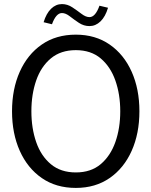

<svg xmlns="http://www.w3.org/2000/svg" viewBox="-20 -910 743 942"><path d="M352 12Q255 12 185 -36.5Q115 -85 77 -170Q39 -255 39 -364Q39 -473 77 -558Q115 -643 185 -691.5Q255 -740 352 -740Q448 -740 518 -691.5Q588 -643 626 -558Q664 -473 664 -364Q664 -255 626 -170Q588 -85 518 -36.5Q448 12 352 12ZM352 -64Q426 -64 474 -104.5Q522 -145 546 -213Q570 -281 570 -364Q570 -447 546 -515Q522 -583 474 -623.5Q426 -664 352 -664Q278 -664 229.5 -623.5Q181 -583 157.5 -515Q134 -447 134 -364Q134 -281 157.5 -213Q181 -145 229.5 -104.5Q278 -64 352 -64ZM468 -882 510 -872Q497 -828 473 -805Q449 -782 419 -782Q391 -782 367 -798Q343 -814 322.5 -830Q302 -846 284 -846Q255 -846 235 -791L194 -801Q207 -844 230.5 -867Q254 -890 284 -890Q311 -890 335 -874Q359 -858 380 -842Q401 -826 419 -826Q448 -826 468 -882Z"/></svg>

Font: Murecho
Style: Regular
Weight: 400
Designer: Neil Summerour
Foundry: Positype
Version: Version 1.010; ttfautohint (v1.8.3)